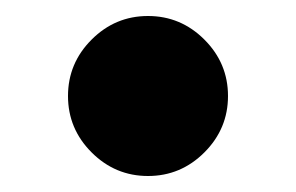

<svg xmlns="http://www.w3.org/2000/svg" viewBox="-20 -420 370 240"><path d="M265 -300Q265 -259 235.5 -229.5Q206 -200 165 -200Q124 -200 94.5 -229.5Q65 -259 65 -300Q65 -341 94.5 -370.5Q124 -400 165 -400Q206 -400 235.5 -370.5Q265 -341 265 -300Z"/></svg>

Font: Hezaedrus Light
Style: Regular
Weight: 300
Designer: Hubert & Fischer
Foundry: Hubert & Fischer
Version: Version 1.10;September 3, 2019;FontCreator 11.5.0.2425 64-bi